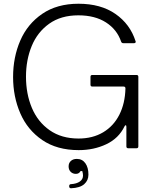

<svg xmlns="http://www.w3.org/2000/svg" viewBox="-20 -793 823 1027"><path d="M50 -381Q50 -487 88.5 -576Q127 -665 206 -719Q285 -773 400 -773Q519 -773 597.5 -718.5Q676 -664 705 -573L706 -570Q706 -562 696 -562H640Q631 -562 628 -570Q606 -635 547 -673Q488 -711 399 -711Q306 -711 243 -666Q180 -621 149.5 -546.5Q119 -472 119 -383Q119 -291 150.5 -216Q182 -141 245.5 -96.5Q309 -52 400 -52Q476 -52 532 -85.5Q588 -119 618.5 -179.5Q649 -240 651 -320Q651 -330 641 -330H474Q464 -330 464 -340V-382Q464 -392 474 -392H710Q720 -392 720 -382V-10Q720 0 710 0H666Q656 0 656 -10V-115Q656 -123 652 -123Q649 -123 646 -117Q615 -53 548.5 -21.5Q482 10 401 10Q285 10 206 -44Q127 -98 88.5 -187Q50 -276 50 -381ZM350 203Q350 192 360 192Q390 190 407 178Q424 166 424 146Q424 135 420 122H411Q403 137 386 137Q369 137 358 126Q347 115 347 97Q347 79 359 68Q371 57 391 57Q420 57 436.5 80Q453 103 453 141Q453 172 430.5 192Q408 212 360 214Q350 214 350 203Z"/></svg>

Font: Open Sauce Two Light
Style: Regular
Weight: 300
Designer: Alfredo Marco Pradil
Foundry: Creative Sauce Fz LLC
Version: Version 1.477